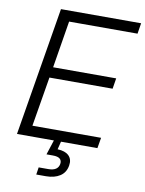

<svg xmlns="http://www.w3.org/2000/svg" viewBox="-99 -797 810 1070"><g transform="rotate(10 305.5 -262.0)"><path d="M37.1 0 157.7 -727.5H611.3L601.6 -667H214.4L170.9 -400.9H527.8L518.1 -340.8H160.6L113.8 -60.1H502.4L492.2 0ZM182.1 204.1 188.5 162.6H242.7Q270 162.6 285.2 152.6Q300.3 142.6 303.7 123Q306.6 104 294.9 93.8Q283.2 83.5 254.9 83.5H218.8L252 -18.6H288.1L286.1 0L274.9 44.9Q317.9 46.4 338.9 66.9Q359.9 87.4 354 123Q347.2 163.6 315.9 183.8Q284.7 204.1 236.3 204.1Z"/></g></svg>

Font: Inter 28pt Light
Style: Italic
Weight: 300
Italic angle: -9.3988°
Designer: Rasmus Andersson
Foundry: rsms
Version: Version 4.001;git-66647c0bb